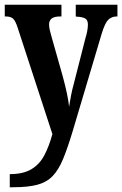

<svg xmlns="http://www.w3.org/2000/svg" viewBox="-20 -556 513 806"><path d="M21 175Q77 175 111.5 154.5Q146 134 166 96Q186 58 200 7L55 -437Q45 -469 34.5 -478Q24 -487 4 -487H0V-536H238V-487H235Q207 -487 196.5 -478Q186 -469 186 -453Q186 -442 189.5 -427.5Q193 -413 198 -396L243 -237Q254 -197 261 -163.5Q268 -130 270 -108Q274 -133 278.5 -156.5Q283 -180 290 -205L339 -397Q343 -409 346 -424.5Q349 -440 349 -453Q349 -472 337.5 -478.5Q326 -485 302 -486L298 -487V-536H473V-487H471Q448 -487 434 -472.5Q420 -458 407 -415L285 -5Q264 65 245 111Q226 157 201 183Q176 209 137 219.5Q98 230 36 230H21Z"/></svg>

Font: Noto Serif Tamil ExtraCondensed
Style: Bold
Weight: 700
Width: 2
Designer: Indian Type Foundry, Tom Grace, and the Monotype Design Team
Foundry: Monotype Imaging Inc.
Version: Version 2.004; ttfautohint (v1.8.4.7-5d5b)